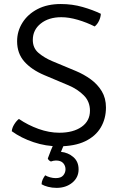

<svg xmlns="http://www.w3.org/2000/svg" viewBox="-20 -715 595 954"><path d="M38.5 -63Q40 -80 50.8 -97.2Q61.5 -114.5 74 -124Q118.5 -93.5 171.2 -74.5Q224 -55.5 274.5 -55.5Q344 -55.5 385.5 -84.8Q427 -114 427 -165Q427 -210.5 396.2 -241.2Q365.5 -272 320.5 -291L199.5 -342Q136 -369 100.5 -409.5Q65 -450 65 -510Q65 -560 91.5 -602.2Q118 -644.5 166.5 -669.8Q215 -695 282 -695Q339.5 -695 390.8 -680.2Q442 -665.5 481 -646.5Q480.5 -630 472.2 -612.2Q464 -594.5 450.5 -583.5Q411 -603.5 366.8 -616.5Q322.5 -629.5 284.5 -629.5Q222 -629.5 182.5 -598Q143 -566.5 143 -516.5Q143 -476 171.8 -451.8Q200.5 -427.5 240 -411L357.5 -362Q397 -345.5 431 -320.8Q465 -296 485.8 -261.5Q506.5 -227 506.5 -181Q506.5 -125.5 480.8 -81.8Q455 -38 403 -13Q351 12 271 12Q208 12 146.8 -8.5Q85.5 -29 38.5 -63ZM217.5 72.5Q223.5 55 233 31.8Q242.5 8.5 250.5 -6.5H304Q299.5 1 292.8 15.8Q286 30.5 283 39.5Q318.5 43 344.5 65.5Q370.5 88 370.5 126.5Q370.5 167 339 192.8Q307.5 218.5 261 218.5Q238.5 218.5 218.5 213.2Q198.5 208 186.5 200.5Q187 187.5 192.2 176.5Q197.5 165.5 204.5 156Q214.5 162 228.8 166Q243 170 256.5 170Q283 170 294.2 156.5Q305.5 143 305.5 126Q305.5 108.5 294 95.5Q282.5 82.5 257.5 82.5Q251.5 82.5 244.8 84Q238 85.5 233 87.5Q221 82.5 217.5 72.5Z"/></svg>

Font: Signika
Style: Regular
Weight: 300
Designer: Anna Giedry
Foundry: Anna Giedry
Version: Version 2.000